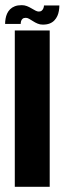

<svg xmlns="http://www.w3.org/2000/svg" viewBox="-48 -717 248 737"><path d="M8.8 0V-600H142.8V0ZM116.1 -622.5Q105.5 -622.5 96.3 -626.4Q87.1 -630.2 78.9 -635.6Q70.6 -640.9 63.8 -644.8Q56.9 -648.6 51.2 -648.6Q43 -648.6 38.7 -644.9Q34.4 -641.1 32.9 -635.7Q31.5 -630.2 31.5 -625.1H-28.4Q-28.4 -635 -26.6 -645.3Q-24.9 -655.6 -20.7 -664.9Q-16.5 -674.1 -9.3 -681.4Q-2.1 -688.6 8.8 -692.9Q19.8 -697.2 35.4 -697.2Q46 -697.2 55.3 -693.6Q64.6 -689.9 72.8 -684.9Q81 -680 88.1 -676.3Q95.2 -672.6 101 -672.6Q108.1 -672.6 112.4 -676.4Q116.8 -680.1 118.8 -685.8Q120.8 -691.4 120.8 -696.1H179.9Q179.9 -686.2 178.1 -675.8Q176.4 -665.2 172.2 -655.8Q168 -646.4 160.8 -638.8Q153.6 -631.1 142.7 -626.8Q131.8 -622.5 116.1 -622.5Z"/></svg>

Font: Anybody UltraCondensed Thin
Style: Regular
Weight: 100
Width: 1
Designer: Tyler Finck
Foundry: Etcetera Type Company
Version: Version 1.110